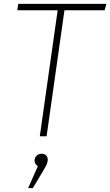

<svg xmlns="http://www.w3.org/2000/svg" viewBox="-20 -702 568 989"><path d="M519 -649H312L220 0H185L277 -649H69L74 -682H528ZM226 120Q226 132 221 143.5Q216 155 200 182L149 267H125L175 154Q167 149 162.5 141Q158 133 158 126Q158 111 168 100.5Q178 90 195 90Q209 90 217.5 98.5Q226 107 226 120Z"/></svg>

Font: FiraGO UltraLight
Style: Italic
Weight: 200
Italic angle: -8°
Designer: bBox Type GmbH
Foundry: bBox Type GmbH
Version: Version 1.001